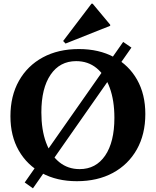

<svg xmlns="http://www.w3.org/2000/svg" viewBox="-20 -974 851 1049"><path d="M400 16Q291 16 209.5 -28Q128 -72 82.5 -151.5Q37 -231 37 -339Q37 -450 83.5 -532.5Q130 -615 214 -660.5Q298 -706 411 -706Q521 -706 602.5 -662Q684 -618 729 -538.5Q774 -459 774 -351Q774 -240 727.5 -157.5Q681 -75 597 -29.5Q513 16 400 16ZM415 -50Q504 -50 554.5 -124Q605 -198 605 -330Q605 -425 579.5 -494.5Q554 -564 507.5 -602Q461 -640 396 -640Q307 -640 256.5 -566Q206 -492 206 -360Q206 -265 231.5 -195.5Q257 -126 304 -88Q351 -50 415 -50ZM115 23 653 -745 698 -714 160 55ZM338 -736 325 -750 480 -954H486L582 -839V-833Z"/></svg>

Font: Platypi SemiBold
Style: Regular
Weight: 600
Designer: David Sargent
Foundry: Bolt Cutter Type
Version: Version 1.200; ttfautohint (v1.8.4.7-5d5b)